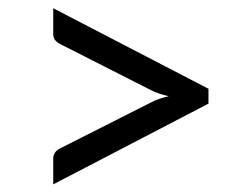

<svg xmlns="http://www.w3.org/2000/svg" viewBox="-20 -576 620 478"><path d="M499 -355V-318L112.5 -117V-181Q112.5 -189 116.5 -195.5Q120.5 -202 130.5 -207L355 -320.5Q365 -326 376.2 -329.8Q387.5 -333.5 400 -336.5Q374.5 -342 355 -352L130.5 -466Q120.5 -471 116.5 -477.2Q112.5 -483.5 112.5 -492V-555.5Z"/></svg>

Font: Lato-Regular
Style: Regular
Weight: 400
Designer: Lukasz Dziedzic with Adam Twardoch and Botio Nikoltchev
Foundry: tyPoland Lukasz Dziedzic
Version: Version 2.015; 2015-08-06; http://www.latofonts.com/